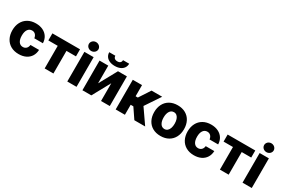

<svg xmlns="http://www.w3.org/2000/svg" viewBox="85 -1858 4347 2973"><g transform="rotate(30 2258.5 -371.0)"><path d="M32.2 -263.7Q32.2 -344.7 64.5 -406.5Q96.7 -468.3 157 -502.7Q217.3 -537.1 298.8 -537.1Q370.6 -537.1 425.3 -510.7Q480 -484.4 510.5 -436.3Q541 -388.2 543 -324.2H389.6Q383.8 -365.2 360.6 -388.7Q337.4 -412.1 300.8 -412.1Q254.4 -412.1 227.3 -373.8Q200.2 -335.4 200.2 -265.6Q200.2 -194.8 227.1 -156.5Q253.9 -118.2 300.8 -118.2Q336.9 -118.2 360.8 -140.9Q384.8 -163.6 389.6 -205.1H543Q540.5 -140.6 510.3 -92Q480 -43.5 425.8 -16.8Q371.6 9.8 298.8 9.8Q216.8 9.8 156.5 -24.7Q96.2 -59.1 64.2 -120.8Q32.2 -182.6 32.2 -263.7Z M593.8 -530.3H1087.9V-404.3H918V0H761.7V-404.3H593.8Z M1166 -530.3H1331.1V0H1166ZM1164.1 -672.9Q1164.1 -694.3 1175.5 -712.6Q1187 -731 1206.5 -741.5Q1226.1 -752 1249 -752Q1272 -752 1291.7 -741.5Q1311.5 -731 1323.2 -712.6Q1335 -694.3 1335 -672.9Q1335 -651.4 1323.2 -633.1Q1311.5 -614.7 1291.7 -604.2Q1272 -593.8 1249 -593.8Q1226.1 -593.8 1206.5 -604.2Q1187 -614.7 1175.5 -633.1Q1164.1 -651.4 1164.1 -672.9Z M1766.6 -530.3H1925.8V0H1769.5V-317.4L1595.7 0H1436.5V-530.3H1592.8V-213.9ZM1680.7 -575.2Q1626.5 -575.2 1586.2 -592.8Q1545.9 -610.4 1523.9 -642.8Q1502 -675.3 1502 -717.8H1611.3Q1610.4 -692.4 1627.7 -674.8Q1645 -657.2 1680.7 -657.2Q1715.3 -657.2 1732.2 -674.3Q1749 -691.4 1749 -717.8H1858.4Q1858.4 -675.3 1836.7 -642.8Q1814.9 -610.4 1774.7 -592.8Q1734.4 -575.2 1680.7 -575.2Z M2031.2 -530.3H2196.3V-331.1H2236.3L2366.2 -530.3H2556.6L2377 -261.7L2558.6 0H2365.2L2244.1 -178.7H2196.3V0H2031.2Z M2567.9 -263.7Q2567.9 -345.2 2600.1 -407Q2632.3 -468.8 2692.6 -502.9Q2752.9 -537.1 2834.5 -537.1Q2916 -537.1 2976.3 -502.9Q3036.6 -468.8 3068.8 -407Q3101.1 -345.2 3101.1 -263.7Q3101.1 -182.1 3068.8 -120.4Q3036.6 -58.6 2976.3 -24.4Q2916 9.8 2834.5 9.8Q2752.9 9.8 2692.6 -24.4Q2632.3 -58.6 2600.1 -120.4Q2567.9 -182.1 2567.9 -263.7ZM2933.1 -264.6Q2933.1 -309.1 2921.6 -343.3Q2910.2 -377.4 2888.2 -396.2Q2866.2 -415 2835.4 -415Q2788.1 -415 2762 -374Q2735.8 -333 2735.8 -264.6Q2735.8 -196.3 2762 -155.3Q2788.1 -114.3 2835.4 -114.3Q2866.2 -114.3 2888.2 -133.1Q2910.2 -151.9 2921.6 -186Q2933.1 -220.2 2933.1 -264.6Z M3165.5 -263.7Q3165.5 -344.7 3197.8 -406.5Q3230 -468.3 3290.3 -502.7Q3350.6 -537.1 3432.1 -537.1Q3503.9 -537.1 3558.6 -510.7Q3613.3 -484.4 3643.8 -436.3Q3674.3 -388.2 3676.3 -324.2H3522.9Q3517.1 -365.2 3493.9 -388.7Q3470.7 -412.1 3434.1 -412.1Q3387.7 -412.1 3360.6 -373.8Q3333.5 -335.4 3333.5 -265.6Q3333.5 -194.8 3360.4 -156.5Q3387.2 -118.2 3434.1 -118.2Q3470.2 -118.2 3494.1 -140.9Q3518.1 -163.6 3522.9 -205.1H3676.3Q3673.8 -140.6 3643.6 -92Q3613.3 -43.5 3559.1 -16.8Q3504.9 9.8 3432.1 9.8Q3350.1 9.8 3289.8 -24.7Q3229.5 -59.1 3197.5 -120.8Q3165.5 -182.6 3165.5 -263.7Z M3727.1 -530.3H4221.2V-404.3H4051.3V0H3895V-404.3H3727.1Z M4299.3 -530.3H4464.4V0H4299.3ZM4297.4 -672.9Q4297.4 -694.3 4308.8 -712.6Q4320.3 -731 4339.8 -741.5Q4359.4 -752 4382.3 -752Q4405.3 -752 4425 -741.5Q4444.8 -731 4456.5 -712.6Q4468.3 -694.3 4468.3 -672.9Q4468.3 -651.4 4456.5 -633.1Q4444.8 -614.7 4425 -604.2Q4405.3 -593.8 4382.3 -593.8Q4359.4 -593.8 4339.8 -604.2Q4320.3 -614.7 4308.8 -633.1Q4297.4 -651.4 4297.4 -672.9Z"/></g></svg>

Font: Pretendard Std ExtraBold
Style: Regular
Weight: 800
Designer: Base glyphs from Inter by Rasmus Andersson; Hangeul glyphs from Noto Sans CJK(Source Han Sans) by Jang Soo-young and Kan
Foundry: Kil Hyung-jin
Version: Version 1.309